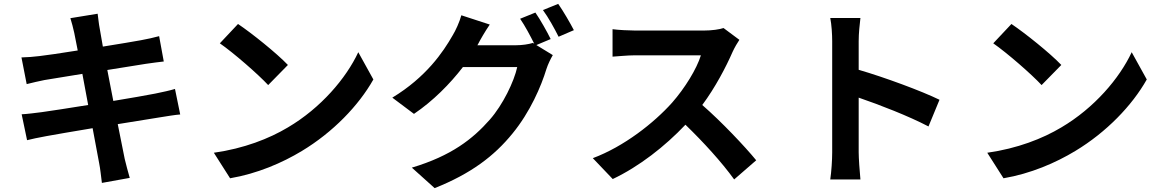

<svg xmlns="http://www.w3.org/2000/svg" viewBox="-20 -884 6010 993"><path d="M364 -714C367 -698 374 -665 382 -623C296 -609 219 -598 184 -594C153 -590 123 -588 91 -587L118 -449C152 -458 178 -463 210 -470C241 -475 318 -488 406 -502C415 -451 426 -395 436 -341C335 -325 242 -310 196 -304C164 -300 119 -294 92 -293L120 -159C143 -165 177 -172 220 -180C263 -188 357 -204 459 -221C475 -137 488 -68 493 -39C499 -10 502 25 507 62L651 36C642 4 632 -32 625 -62C619 -93 605 -160 589 -242C677 -256 758 -269 806 -277C844 -283 885 -290 912 -292L885 -424C859 -416 822 -408 783 -400C738 -391 656 -377 566 -362C555 -417 545 -472 535 -522C618 -535 694 -547 735 -554C765 -558 805 -564 827 -566L803 -697C779 -690 741 -682 709 -676C673 -669 597 -657 512 -643C504 -688 498 -721 496 -735C491 -759 488 -793 485 -813L344 -790C351 -766 358 -743 364 -714Z M1211 -760 1117 -660C1190 -609 1315 -500 1367 -444L1469 -548C1411 -609 1281 -713 1211 -760ZM1086 -94 1170 38C1311 14 1440 -42 1541 -103C1702 -200 1835 -338 1911 -473L1833 -614C1770 -479 1640 -326 1469 -225C1372 -167 1242 -116 1086 -94Z M2749 -819 2670 -787C2695 -751 2723 -698 2743 -658L2736 -662C2714 -655 2680 -650 2649 -650H2449C2450 -652 2451 -653 2452 -655C2463 -677 2489 -722 2513 -757L2366 -805C2357 -771 2336 -725 2321 -701C2272 -615 2184 -485 2009 -379L2121 -295C2220 -362 2307 -450 2374 -537H2655C2639 -463 2581 -342 2513 -265C2425 -165 2314 -78 2110 -17L2228 89C2416 14 2536 -77 2631 -194C2722 -305 2779 -438 2806 -527C2814 -552 2828 -580 2839 -599L2754 -651L2828 -682C2810 -719 2774 -783 2749 -819ZM2867 -864 2788 -832C2816 -794 2848 -736 2869 -694L2948 -728C2930 -763 2893 -827 2867 -864Z M3804 -678 3722 -739C3702 -732 3662 -726 3619 -726H3266C3236 -726 3175 -729 3148 -733V-591C3169 -592 3224 -598 3266 -598H3605C3583 -527 3522 -428 3456 -353C3362 -248 3207 -126 3046 -66L3149 42C3286 -23 3419 -127 3525 -239C3619 -148 3712 -46 3777 44L3891 -55C3832 -127 3711 -255 3612 -341C3679 -431 3735 -538 3769 -616C3778 -636 3796 -667 3804 -678Z M4284 -96C4284 -56 4280 4 4274 44H4430C4426 3 4421 -67 4421 -96V-379C4529 -342 4679 -284 4782 -230L4839 -368C4747 -413 4555 -484 4421 -523V-671C4421 -712 4426 -756 4430 -791H4274C4281 -756 4284 -706 4284 -671Z M5211 -760 5117 -660C5190 -609 5315 -500 5367 -444L5469 -548C5411 -609 5281 -713 5211 -760ZM5086 -94 5170 38C5311 14 5440 -42 5541 -103C5702 -200 5835 -338 5911 -473L5833 -614C5770 -479 5640 -326 5469 -225C5372 -167 5242 -116 5086 -94Z"/></svg>

Font: Source Han Sans JP
Style: Bold
Weight: 700
Designer: Ryoko NISHIZUKA 西塚涼子 (kana, bopomofo & ideographs); Paul D. Hunt (Latin, Greek & Cyrillic); Sandoll Communications 산돌커뮤니
Foundry: Adobe
Version: Version 2.002;hotconv 1.0.116;makeotfexe 2.5.65601